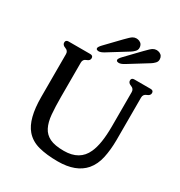

<svg xmlns="http://www.w3.org/2000/svg" viewBox="-218 -1090 1195 1272"><g transform="rotate(30 379.5 -454.5)"><path d="M102.1 -287.1V-614.3Q102.1 -639.2 77.6 -647.7Q53.2 -656.2 53.2 -675.3Q53.2 -695.3 75.7 -695.3H241.2Q263.2 -695.3 263.2 -675.3Q263.2 -656.2 239.3 -648.2Q215.3 -640.1 215.3 -615.2V-352.1Q215.3 -277.8 220.2 -220.9Q225.1 -164.1 244.6 -126Q263.2 -89.4 301.5 -70.6Q339.8 -51.8 409.7 -51.8Q530.3 -51.8 572.8 -147Q605 -216.3 605 -352.1V-613.8Q605 -638.7 580.6 -647.5Q556.2 -656.2 556.2 -675.3Q556.2 -695.3 578.6 -695.3H703.1Q725.1 -695.3 725.1 -675.3Q725.1 -656.2 700.9 -647.5Q676.8 -638.7 676.8 -613.8V-287.1Q676.3 -213.4 663.1 -151.9Q649.9 -90.3 613.8 -47.4Q547.9 28.8 409.7 28.8Q324.2 28.8 262.7 12.5Q201.2 -3.9 163.6 -47.9Q102.1 -119.1 102.1 -287.1ZM474.6 -753.4Q450.2 -738.3 433.6 -738.3Q428.7 -738.3 427.2 -739.3Q414.6 -740.7 414.6 -752Q414.6 -761.7 434.6 -782.7L493.7 -844.2Q508.3 -859.4 536.6 -888.7Q568.4 -921.9 582 -930.2Q595.2 -938 609.4 -938Q620.6 -938 631.8 -933.6Q657.7 -922.4 657.7 -893.1Q657.7 -876 645.5 -864.3Q633.8 -852.1 621.1 -844.2ZM320.3 -753.4Q295.9 -738.3 279.3 -738.3Q274.4 -738.3 272.9 -739.3Q260.3 -740.7 260.3 -752Q260.3 -761.7 280.3 -782.7L339.4 -844.2Q354 -859.4 382.3 -888.7Q414.1 -921.9 427.7 -930.2Q440.9 -938 455.1 -938Q466.3 -938 477.5 -933.6Q503.4 -922.4 503.4 -893.1Q503.4 -876 491.2 -864.3Q479.5 -852.1 466.8 -844.2Z"/></g></svg>

Font: Caudex
Style: Bold
Weight: 700
Version: Version 1.01